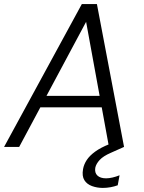

<svg xmlns="http://www.w3.org/2000/svg" viewBox="-31 -720 707 941"><path d="M-11 0 370 -700H444L577 0H503L391 -613L63 0ZM131 -194 161 -250H489L500 -194ZM473 201Q445 201 420 192Q395 183 382.5 163Q370 143 376 109Q380 86 394 64.5Q408 43 435.5 23Q463 3 506 -14L565 -38L577 0L512 29Q475 45 457.5 64Q440 83 436 102Q432 127 446.5 140.5Q461 154 489 154Q503 154 520.5 150Q538 146 555 139L546 188Q530 194 511 197.5Q492 201 473 201Z"/></svg>

Font: DM Sans 11pt Light
Style: Italic
Weight: 300
Italic angle: -10°
Version: Version 4.004;gftools[0.9.30]